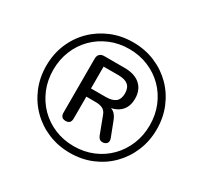

<svg xmlns="http://www.w3.org/2000/svg" viewBox="-153 -897 1122 1088"><g transform="rotate(30 407.5 -352.5)"><path d="M425 8.9Q348.5 8.9 282.5 -18.6Q216.5 -46.1 167.3 -95.3Q118.1 -144.5 90.6 -210.5Q63.1 -276.5 63.1 -353Q63.1 -430 90.6 -495.7Q118.1 -561.5 167.3 -610.2Q216.5 -658.9 282.3 -686.4Q348 -713.9 425 -713.9Q502 -713.9 567.7 -686.4Q633.5 -658.9 682.2 -610.2Q730.9 -561.5 758.4 -495.7Q785.9 -430 785.9 -353Q785.9 -276.5 758.4 -210.5Q730.9 -144.5 682.2 -95.3Q633.5 -46.1 567.7 -18.6Q502 8.9 425 8.9ZM425 -35Q492.1 -35 549.7 -59.1Q607.2 -83.1 649.8 -126.4Q692.4 -169.8 716.2 -227.6Q740 -285.4 740 -353Q740 -420.6 716.2 -478.4Q692.4 -536.2 649.8 -579.1Q607.2 -621.9 549.7 -645.9Q492.1 -670 425 -670Q357.4 -670 299.8 -645.9Q242.2 -621.9 199.4 -579.1Q156.6 -536.2 132.8 -478.4Q109 -420.6 109 -353Q109 -285.4 132.8 -227.6Q156.6 -169.8 199.4 -126.4Q242.2 -83.1 299.8 -59.1Q357.4 -35 425 -35ZM314.3 -136Q280.6 -136 280.6 -171.2V-523.9Q280.6 -543 290.9 -553.4Q301.1 -563.9 320.6 -563.9H452.5Q520.3 -563.9 556.5 -531.3Q592.6 -498.7 592.6 -441.6Q592.6 -384.1 556.4 -353.6Q520.2 -323.1 454.3 -323.1L466.2 -333.1Q496.6 -333.1 516.7 -319.9Q536.7 -306.7 549.6 -271.1L584.9 -179.2Q592.2 -158.6 582.3 -147.3Q572.4 -136 554.3 -136Q542.1 -136 534.3 -143.3Q526.4 -150.6 522.5 -162.3L481.3 -271.3Q472.2 -297 453.5 -305.5Q434.8 -314.1 408.9 -314.1H334.1L347.4 -324V-171.2Q347.4 -136 314.3 -136ZM347 -367.5H443.7Q486.2 -367.5 507.2 -384.7Q528.1 -401.9 528.1 -439.2Q528.1 -475.6 507.4 -493Q486.7 -510.5 443.7 -510.5H347Z"/></g></svg>

Font: Nunito ExtraLight
Style: Italic
Weight: 200
Italic angle: -9°
Designer: Vernon Adams
Foundry: Vernon Adams
Version: Version 3.602